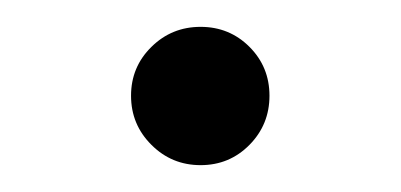

<svg xmlns="http://www.w3.org/2000/svg" viewBox="-20 -562 299 143"><path d="M129.4 -439Q107.9 -439 92.8 -454.1Q77.6 -469.2 77.6 -490.7Q77.6 -512.2 92.8 -527.1Q107.9 -542 129.4 -542Q150.9 -542 165.8 -527.1Q180.7 -512.2 180.7 -490.7Q180.7 -469.2 165.8 -454.1Q150.9 -439 129.4 -439Z"/></svg>

Font: Inter 20pt Light
Style: Regular
Weight: 300
Version: Version 4.001;git-66647c0bb